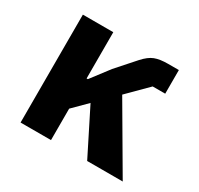

<svg xmlns="http://www.w3.org/2000/svg" viewBox="-118 -667 837 809"><g transform="rotate(30 300.0 -262.5)"><path d="M69 0V-525H217V-300H223L290 -388L369 -477Q395 -506 419.5 -515.5Q444 -525 484 -525H536V-410H475L381 -316L566 0H393L283 -219L217 -153V0Z"/></g></svg>

Font: Lilex
Style: Regular
Weight: 400
Monospace: yes
Designer: Mike Abbink, Paul van der Laan, Pieter van Rosmalen, Mikhael Khrustik
Foundry: Mikhael Khrustik
Version: Version 2.510